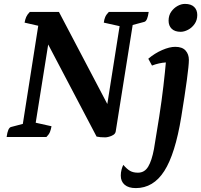

<svg xmlns="http://www.w3.org/2000/svg" viewBox="-20 -702 1031 984"><path d="M520 2Q492 2 475 -2L227 -474L163 -73L244 -55Q241 -38 236 -25.5Q231 -13 218 0H14Q20 -46 36 -51L97 -67L176 -570L106 -586Q109 -603 114.5 -615.5Q120 -628 133 -641H282L530 -169L593 -568L512 -586Q514 -603 519.5 -615.5Q525 -628 538 -641H742Q736 -595 720 -590L660 -574L573 -28Q571 -17 560.5 -10.5Q550 -4 538 -1Q526 2 520 2ZM676 262Q639 262 619 245Q599 228 599 198Q599 182 603 167Q607 152 612 143Q631 165 647 174Q663 183 687 183Q721 183 739.5 152Q758 121 769 62Q783 -20 796 -104Q809 -188 817.5 -261.5Q826 -335 830 -382Q813 -381 795 -377Q777 -373 759 -366L740 -401Q773 -429 811 -445.5Q849 -462 878 -462Q914 -462 931 -443Q948 -424 948 -395Q948 -368 937.5 -290.5Q927 -213 909 -103Q878 87 822 174.5Q766 262 676 262ZM906 -539Q876 -539 860 -554.5Q844 -570 844 -596Q844 -623 857.5 -642Q871 -661 890 -671.5Q909 -682 928 -682Q959 -682 975 -666.5Q991 -651 991 -625Q991 -599 977.5 -579.5Q964 -560 944 -549.5Q924 -539 906 -539Z"/></svg>

Font: Petrona
Style: Bold Italic
Weight: 700
Italic angle: -9°
Designer: Ringo R. Seeber
Foundry: Ringo R. Seeber
Version: Version 2.001; ttfautohint (v1.8.3)